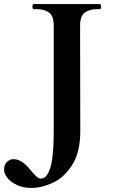

<svg xmlns="http://www.w3.org/2000/svg" viewBox="-47 -757 555 947"><path d="M-27 79Q-27 55 -12.5 41.5Q2 28 20 28Q48 28 74 51Q88 62 113 93Q126 108 135.5 116Q145 124 155 124Q160 124 166 122Q174 119 179 113Q184 107 185 105Q202 83 210 30.5Q218 -22 218 -116V-631Q218 -679 194.5 -695.5Q171 -712 133 -712H120Q113 -712 113 -724Q113 -737 120 -737H444Q452 -737 452 -724Q452 -712 444 -712H432Q395 -712 371.5 -695Q348 -678 348 -631L349 -110Q349 -6 309 56.5Q269 119 213.5 144.5Q158 170 107 170Q68 170 37.5 156Q7 142 -10 121Q-27 100 -27 79Z"/></svg>

Font: Shippori Mincho B1
Style: Bold
Weight: 700
Designer: FONTDASU
Foundry: FONTDASU / Google Inc. / but / Adobe
Version: Version 3.110; ttfautohint (v1.8.3)